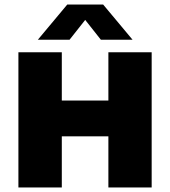

<svg xmlns="http://www.w3.org/2000/svg" viewBox="-20 -825 748 845"><path d="M61 0V-595H252V-382.5H457V-595H647.5V0H457V-225H252V0ZM146.5 -650 276 -805H434L563.5 -650H424L341 -755H369L286 -650Z"/></svg>

Font: Encode Sans SC Condensed Thin ExtraBold
Style: Regular
Weight: 800
Version: Version 3.002